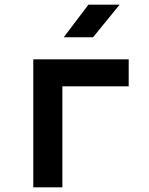

<svg xmlns="http://www.w3.org/2000/svg" viewBox="-20 -805 640 825"><path d="M123 0V-550H533V-434H248V0ZM254 -645 360 -785H494L380 -645Z"/></svg>

Font: JetBrains Mono NL
Style: Bold
Weight: 700
Monospace: yes
Designer: Philipp Nurullin, Konstantin Bulenkov
Foundry: JetBrains
Version: Version 2.305; ttfautohint (v1.8.4.7-5d5b)